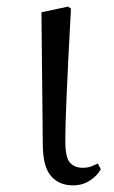

<svg xmlns="http://www.w3.org/2000/svg" viewBox="-20 -545 343 579"><path d="M200 14Q158 14 133.5 -14.5Q109 -43 109 -112L105 -508L185 -525L194 -519Q189 -430 186 -367Q183 -304 181 -259Q179 -214 178 -180.5Q177 -147 177 -118Q177 -70 191 -54.5Q205 -39 229 -39Q244 -39 254.5 -43Q265 -47 275 -52L284 -35Q275 -17 252.5 -1.5Q230 14 200 14Z"/></svg>

Font: Noto Serif TC
Style: Regular
Weight: 400
Designer: Ryoko NISHIZUKA  (kana & ideographs); Frank Grießhammer (Latin, Greek & Cyrillic); Wenlong ZHANG  (bopomofo); Sandoll Co
Foundry: Adobe
Version: Version 2.003-H1;hotconv 1.1.1;makeotfexe 2.6.0